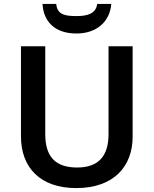

<svg xmlns="http://www.w3.org/2000/svg" viewBox="-20 -950 785 980"><path d="M548 -930H476C470 -878 421 -868 372 -868C313 -868 272 -874 267 -930H197C202 -838 262 -779 370 -779C474 -779 541 -840 548 -930ZM657 -252V-714H534V-266C534 -157 486 -95 374 -95C265 -95 211 -148 211 -265V-714H87V-254C87 -95 185 10 369 10C564 10 657 -104 657 -252Z"/></svg>

Font: Noto Sans Kayah Li SemiBold
Style: Regular
Weight: 600
Designer: Monotype Design Team, Sérgio Martins
Foundry: Monotype Imaging Inc.
Version: Version 2.002